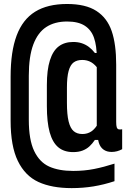

<svg xmlns="http://www.w3.org/2000/svg" viewBox="-20 -758 660 973"><path d="M320 -649Q257.3 -649 214.5 -621.1Q171.6 -593.2 148.8 -532.5Q126 -471.8 126 -374.6V-150.8Q126 -49.5 153.2 7.2Q180.3 64 229.2 86.1Q278.2 108.2 351.1 108.2Q407.3 108.2 456.7 98.4Q506 88.6 560.2 71.2L560.2 160.2Q507.1 177.8 453.8 186.6Q400.6 195.3 343.2 195.3Q242.6 195.3 174.9 164.3Q107.2 133.2 70.5 57.9Q33.8 -17.4 33.8 -146.2V-369.5Q33.8 -496.8 64.4 -578.1Q94.9 -659.5 158 -698.7Q221.2 -737.8 320 -737.8Q414 -737.8 468.5 -702.6Q523.1 -667.3 546 -600.5Q568.8 -533.7 568.8 -430.3V-140.3Q568.8 -121.8 571.5 -113.3Q574.2 -104.9 580.6 -102.8Q587.1 -100.8 599.1 -102.9V-2Q573.6 12 545.7 12Q521.2 12 504.8 0.2Q488.2 -11.5 481 -34.1Q473.8 -56.7 476.2 -89.2H470.4V-465.6Q470.4 -526.2 456.4 -566.4Q442.4 -606.6 409.4 -627.8Q376.3 -649 320 -649ZM350.9 -545.3Q375.3 -545.3 395 -538.7Q414.8 -532 430.7 -519.9Q446.7 -507.8 461.1 -489.4H481.2V-403.5Q462.2 -431.2 442 -442.7Q421.7 -454.2 396.8 -454.2Q370.2 -454.2 353.2 -441.7Q336.3 -429.2 327.8 -398.5Q319.2 -367.8 319.2 -314V-237.4Q319.2 -177.4 327.7 -142.8Q336.2 -108.2 353.2 -93.5Q370.2 -78.8 397.8 -78.8Q422.9 -78.8 442.8 -91.9Q462.7 -104.9 481.2 -138V-48.8H460.8Q447.4 -29.2 432.9 -15.9Q418.3 -2.6 398.2 5.1Q378.2 12.8 350.9 12.8Q304.7 12.8 275.4 -11.6Q246.2 -36 231.8 -87.3Q217.5 -138.7 217.5 -220.8V-326.6Q217.5 -404.2 233 -452.6Q248.4 -501.1 277.9 -523.2Q307.3 -545.3 350.9 -545.3Z"/></svg>

Font: Monaspace Neon Var
Style: Regular
Weight: 400
Designer: Riley Cran and the Lettermatic Team
Version: Version 1.000 (Monaspace Neon Var)